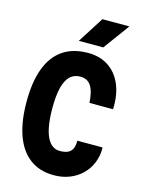

<svg xmlns="http://www.w3.org/2000/svg" viewBox="-140 -1042 880 1141"><g transform="rotate(15 300.0 -471.0)"><path d="M305 14.5Q216.5 14.5 156.5 -30.8Q96.5 -76 66.2 -161.2Q36 -246.5 36 -367Q36 -488 67 -571.2Q98 -654.5 160.2 -697.5Q222.5 -740.5 315.5 -740.5Q389.5 -740.5 442 -705.2Q494.5 -670 521.2 -606Q548 -542 544 -455.5H399Q396.5 -496 387.5 -527Q378.5 -558 359.2 -575.2Q340 -592.5 305.5 -592.5Q269.5 -592.5 244.2 -569Q219 -545.5 206.2 -495Q193.5 -444.5 194 -363.5Q195 -248.5 222.8 -191.2Q250.5 -134 302 -134Q334.5 -134 353.2 -143.8Q372 -153.5 380 -172.8Q388 -192 387.5 -220H543Q544 -169 526.8 -126.2Q509.5 -83.5 477.5 -52Q445.5 -20.5 401.5 -3Q357.5 14.5 305 14.5ZM393 -795.5H242.5L344.5 -956H510.5Z"/></g></svg>

Font: Spline Sans Mono
Style: Regular
Weight: 400
Monospace: yes
Designer: Eben Sorkin, Mirko Velimirovic
Foundry: Sorkin Type
Version: Version 1.004